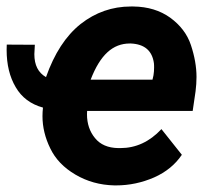

<svg xmlns="http://www.w3.org/2000/svg" viewBox="-31 -558 635 588"><path d="M319.3 9.8C320.8 9.8 322.8 9.8 324.2 9.8C365.2 9.8 403.8 1.5 440.9 -14.6C477.5 -30.8 505.9 -54.2 525.9 -84L463.4 -162.6C426.8 -123.5 384.8 -104.5 337.9 -104.5C335.4 -104.5 333.5 -104.5 331.1 -104.5C299.8 -105 275.9 -115.2 259.8 -135.3C243.7 -154.8 235.4 -179.2 235.4 -208C235.4 -211.4 235.8 -214.8 235.8 -218.3H559.1L567.9 -278.3C569.8 -293.5 570.8 -308.1 570.8 -322.3C570.8 -353.5 564.9 -386.2 553.7 -419.9C542.5 -453.6 521 -481.4 490.2 -503.9C459.5 -525.9 421.9 -537.6 377.4 -538.1C375 -538.1 372.6 -538.1 369.6 -538.1C312.5 -538.1 261.2 -520 215.8 -484.4C170.4 -448.2 135.3 -394 109.9 -321.8C85.9 -335.4 74.2 -358.9 74.2 -392.1L75.7 -420.9L-10.3 -421.4C-10.3 -416 -10.7 -410.6 -10.7 -405.3C-10.7 -360.4 -1.5 -322.3 17.1 -291C35.2 -259.8 63 -238.8 100.6 -228.5C99.6 -219.7 99.1 -210.9 99.1 -202.1C99.1 -169.4 106.9 -136.2 123 -103.5C138.7 -70.8 164.1 -44.4 199.7 -23.4C235.4 -2.4 274.9 8.8 319.3 9.8ZM369.6 -424.8C411.6 -422.9 435.1 -402.8 440.4 -364.3C440.9 -359.9 440.9 -355.5 440.9 -351.1C440.9 -343.3 440.4 -335.4 439 -327.1L436 -314H246.6C275.9 -390.1 314.5 -424.8 366.7 -424.8C367.7 -424.8 368.7 -424.8 369.6 -424.8Z"/></svg>

Font: Roboto
Style: Bold Italic
Weight: 700
Italic angle: -12°
Designer: Google
Version: Version 2.137; 2017